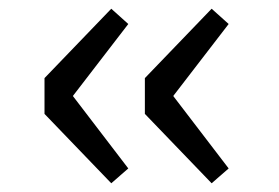

<svg xmlns="http://www.w3.org/2000/svg" viewBox="-20 -472 640 440"><path d="M235 -52 82 -211V-293L235 -452L274 -417L147 -252L274 -86ZM465 -52 312 -211V-293L465 -452L504 -417L377 -252L504 -86Z"/></svg>

Font: Source Code Variable
Style: Regular
Weight: 400
Monospace: yes
Designer: Paul D. Hunt, Teo Tuominen
Foundry: Adobe Systems Incorporated
Version: Version 1.010;hotconv 1.0.106;makeotfexe 2.5.65593